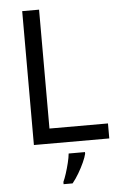

<svg xmlns="http://www.w3.org/2000/svg" viewBox="-61 -757 647 1020"><g transform="rotate(-5 262.0 -246.5)"><path d="M97 0V-714H187V-80H499V0ZM364 70Q360 88 347.5 115.5Q335 143 318.5 171Q302 199 284 221H236V209Q244 192 252.5 165.5Q261 139 268 110.5Q275 82 277 61H364Z"/></g></svg>

Font: Noto Sans Lao
Style: Regular
Weight: 400
Designer: Monotype Design Team
Foundry: Monotype Imaging Inc.
Version: Version 2.003; ttfautohint (v1.8.4.7-5d5b)